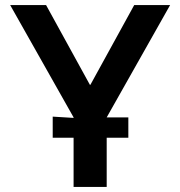

<svg xmlns="http://www.w3.org/2000/svg" viewBox="-20 -734 708 754"><path d="M20 -714H161L333 -401H335L507 -714H648L399 -273H484V-193H399V0H269V-193H187V-276L269 -271V-273Z"/></svg>

Font: Non Bureau Medium
Style: Regular
Weight: 500
Designer: Jona Saucedo
Foundry: Non Foundry
Version: Version 1.000; ttfautohint (v1.8.4)